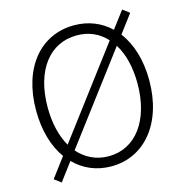

<svg xmlns="http://www.w3.org/2000/svg" viewBox="-113 -861 953 993"><g transform="rotate(-15 363.0 -364.5)"><path d="M554 -582C588 -528 607 -455 607 -367C607 -169 511 -41 367 -41C301 -41 245 -68 203 -116ZM176 -154C144 -209 126 -281 126 -367C126 -565 222 -688 367 -688C431 -688 485 -664 526 -619ZM665 -729 629 -756 561 -666C510 -715 443 -742 367 -742C189 -742 64 -598 64 -367C64 -259 91 -169 138 -104L60 0L96 27L168 -69C220 -16 288 13 367 13C543 13 670 -135 670 -367C670 -477 641 -567 592 -632Z"/></g></svg>

Font: Noto Sans T Chinese Light
Style: Regular
Weight: 300
Designer: Ryoko NISHIZUKA (kana & ideographs); Paul D. Hunt (Latin, Greek & Cyrillic); Wenlong ZHANG (bopomofo); Sandoll Communica
Foundry: Adobe Systems Incorporated
Version: Version 1.000;PS 1;hotconv 1.0.78;makeotf.lib2.5.61930